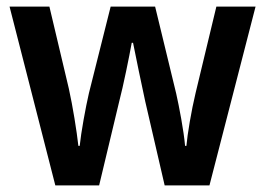

<svg xmlns="http://www.w3.org/2000/svg" viewBox="-20 -563 806 583"><path d="M421 -255 480 0H616L756 -543H637L574 -281C561 -227 549 -155 546 -120H542C538 -166 524 -239 515 -279L451 -543H316L250 -280C240 -237 226 -160 222 -120H218C213 -165 201 -240 189 -294L130 -543H9L148 0H281L342 -255C354 -300 373 -394 380 -433H384C391 -396 411 -302 421 -255Z"/></svg>

Font: Noto Sans Arabic SemCond SemBd
Style: Regular
Weight: 600
Width: 4
Designer: Monotype Design Team, Nadine Chahine, Nizar Qandah and Khaled Hosny
Foundry: Monotype Imaging Inc.
Version: Version 2.012